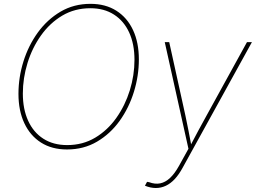

<svg xmlns="http://www.w3.org/2000/svg" viewBox="-20 -757 1312 985"><path d="M323.7 9.8Q246.1 9.8 190.4 -25.6Q134.8 -61 104.7 -125.2Q74.7 -189.5 74.7 -275.4Q74.7 -359.9 100.3 -441.9Q126 -523.9 174.3 -590.6Q222.7 -657.2 290.8 -697.3Q358.9 -737.3 444.3 -737.3Q521.5 -737.3 577.1 -701.9Q632.8 -666.5 662.6 -602.5Q692.4 -538.6 692.4 -452.1Q692.4 -368.2 667 -285.9Q641.6 -203.6 593.8 -137Q545.9 -70.3 477.8 -30.3Q409.7 9.8 323.7 9.8ZM324.7 -12.7Q404.8 -12.7 468.5 -50.8Q532.2 -88.9 577.1 -152.6Q622.1 -216.3 646 -293.7Q669.9 -371.1 669.9 -450.2Q669.9 -530.8 642.8 -590.1Q615.7 -649.4 564.9 -682.1Q514.2 -714.8 443.8 -714.8Q363.3 -714.8 299.3 -676.8Q235.4 -638.7 190.2 -575Q145 -511.2 121.1 -433.6Q97.2 -356 97.2 -276.9Q97.2 -197.3 124.3 -137.7Q151.4 -78.1 202.4 -45.4Q253.4 -12.7 324.7 -12.7ZM723.6 195.8 734.4 175.8 745.1 177.7Q775.4 189 802 183.6Q828.6 178.2 852.3 156Q876 133.8 897.5 95.2L946.8 6.3L825.2 -541H848.1L931.2 -164.1Q939.5 -125.5 947 -86.7Q954.6 -47.9 961.9 -8.8H956.1Q976.6 -47.9 997.3 -86.7Q1018.1 -125.5 1039.6 -164.1L1247.1 -541H1272.5L917 103.5Q897.9 138.7 876.5 161.6Q855 184.6 830.8 196Q806.6 207.5 779.3 207.5Q765.6 207.5 752 204.6Q738.3 201.7 723.6 195.8Z"/></svg>

Font: Inter 17pt Thin
Style: Italic
Weight: 250
Italic angle: -9.3988°
Version: Version 4.001;git-66647c0bb